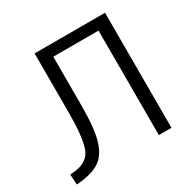

<svg xmlns="http://www.w3.org/2000/svg" viewBox="-164 -888 1048 1055"><g transform="rotate(-30 360.0 -360.0)"><path d="M635 0H555V-663H268V-353Q268 -210 246 -135.5Q224 -61 174.5 -29Q125 3 29 10L25 -55Q65 -58 90 -65.5Q115 -73 136 -91Q157 -109 167 -142.5Q177 -176 182.5 -226Q188 -276 188 -353V-730H635Z"/></g></svg>

Font: Mplus 1p
Style: Regular
Weight: 400
Version: Version 1.061